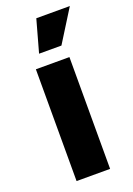

<svg xmlns="http://www.w3.org/2000/svg" viewBox="-137 -754 559 807"><g transform="rotate(-20 142.5 -350.5)"><path d="M60 -500H210V0H60ZM95 -557 135 -701H285L195 -557Z"/></g></svg>

Font: Urbanist Black
Style: Regular
Weight: 900
Designer: Corey Hu
Foundry: Corey Hu
Version: Version 1.330; ttfautohint (v1.8.4.7-5d5b)